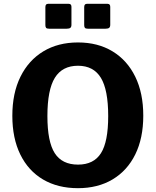

<svg xmlns="http://www.w3.org/2000/svg" viewBox="-20 -974 814 1004"><path d="M387.6 10Q282.1 10 205 -35.5Q127.9 -81 86.2 -166.1Q44.5 -251.1 44.5 -368.4Q44.5 -487 87.1 -573Q129.6 -659 206.7 -705.5Q283.9 -752 387.8 -752Q491.8 -752 568.4 -705.5Q645.1 -659 687.1 -573.3Q729.2 -487.6 729.2 -369Q729.2 -251.7 687.5 -166.8Q645.8 -82 569 -36Q492.2 10 387.6 10ZM388.1 -113.2Q470.1 -113.2 507.9 -172.9Q545.8 -232.5 545.8 -366.9Q545.8 -504.7 507.3 -567.4Q468.8 -630.2 387.8 -630.2Q305.9 -630.2 266.9 -567.3Q227.9 -504.4 227.9 -366.9Q227.9 -232.8 266.3 -173Q304.7 -113.2 388.1 -113.2ZM353.6 -938.3V-844.5Q353.6 -833.2 348 -828.6Q342.4 -823.9 329.4 -823.9H236.2Q224.9 -823.9 221.1 -828.4Q217.3 -832.9 217.3 -842.5V-936.9Q217.3 -954 231.3 -954H339.6Q353.6 -954 353.6 -938.3ZM556.5 -938.3V-844.5Q556.5 -833.2 550.9 -828.6Q545.4 -823.9 532.4 -823.9H439.1Q427.8 -823.9 424 -828.4Q420.3 -832.9 420.3 -842.5V-936.9Q420.3 -954 434.3 -954H542.5Q556.5 -954 556.5 -938.3Z"/></svg>

Font: Libre Franklin Thin
Style: Regular
Weight: 100
Designer: Pablo Impallari, Rodrigo Fuenzalida, Nhung Nguyen
Foundry: Impallari Type
Version: Version 3.000